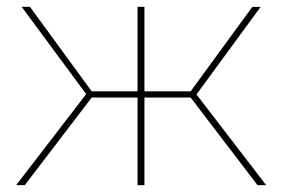

<svg xmlns="http://www.w3.org/2000/svg" viewBox="-20 -537 819 557"><path d="M67 -517H43L230 -264L27 0H52L246 -254H379V0H399V-254H533L727 0H752L550 -263L736 -517H712L533 -272H399V-517H379V-272H246Z"/></svg>

Font: Montserrat-Alt1 Thin
Style: Regular
Weight: 100
Designer: Differentunic
Foundry: Differentunic
Version: Version 7.222